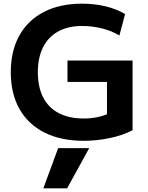

<svg xmlns="http://www.w3.org/2000/svg" viewBox="-20 -760 810 1050"><path d="M347 270H217L298 50H468ZM438 10Q313 10 223.5 -35Q134 -80 86.5 -164Q39 -248 39 -365Q39 -482 86 -566Q133 -650 220.5 -695Q308 -740 430 -740Q497 -740 557 -725.5Q617 -711 664 -683L633 -566Q592 -591 538 -604.5Q484 -618 430 -618Q353 -618 299 -588.5Q245 -559 216 -502.5Q187 -446 187 -365Q187 -284 216 -227.5Q245 -171 301 -141.5Q357 -112 438 -112Q479 -112 516 -120Q553 -128 584 -144L565 -102V-312H349V-429H705V-48Q652 -20 581 -5Q510 10 438 10Z"/></svg>

Font: M PLUS 2
Style: Bold
Weight: 700
Designer: Coji Morishita
Foundry: UNDERFOREST DESIGN
Version: Version 1.001